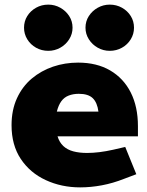

<svg xmlns="http://www.w3.org/2000/svg" viewBox="-20 -802 636 831"><path d="M327 9Q246 9 178 -22.5Q110 -54 70 -114Q30 -174 30 -260Q30 -326 53.5 -377Q77 -428 117.5 -462Q158 -496 209.5 -513.5Q261 -531 318 -531Q399 -531 457 -497Q515 -463 546 -401.5Q577 -340 577 -256V-212H229Q237 -186 254 -170Q271 -154 297 -147Q323 -140 357 -140Q382 -140 410.5 -143.5Q439 -147 470 -154L522 -166L570 -48L517 -28Q469 -9 421 0Q373 9 327 9ZM226 -319H406Q401 -358 381.5 -377Q362 -396 321 -396Q297 -396 277.5 -388.5Q258 -381 245.5 -364Q233 -347 226 -319ZM189 -582Q160 -582 136 -595.5Q112 -609 98 -632Q84 -655 84 -682Q84 -710 98 -732.5Q112 -755 136 -768.5Q160 -782 189 -782Q217 -782 241 -768.5Q265 -755 279.5 -732.5Q294 -710 294 -682Q294 -655 279.5 -632Q265 -609 241 -595.5Q217 -582 189 -582ZM455 -582Q427 -582 403 -595.5Q379 -609 364.5 -632Q350 -655 350 -682Q350 -710 364.5 -732.5Q379 -755 403 -768.5Q427 -782 455 -782Q484 -782 508 -768.5Q532 -755 546 -732.5Q560 -710 560 -682Q560 -655 546 -632Q532 -609 508 -595.5Q484 -582 455 -582Z"/></svg>

Font: REM Medium ExtraBold
Style: Regular
Weight: 800
Version: Version 1.005;gftools[0.9.28]